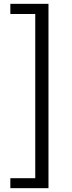

<svg xmlns="http://www.w3.org/2000/svg" viewBox="-20 -812 378 1002"><path d="M34 170H233V-792H34V-739H164V118H34Z"/></svg>

Font: Noto Sans KR
Style: Regular
Weight: 400
Designer: Ryoko NISHIZUKA 西塚涼子 (kana, bopomofo & ideographs); Paul D. Hunt (Latin, Greek & Cyrillic); Sandoll Communications 산돌커뮤니
Foundry: Adobe
Version: Version 2.004;hotconv 1.0.118;makeotfexe 2.5.65603